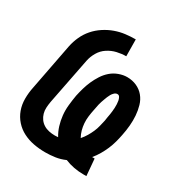

<svg xmlns="http://www.w3.org/2000/svg" viewBox="-164 -800 878 931"><g transform="rotate(30 275.0 -335.0)"><path d="M436 12Q408 12 381.5 7Q355 2 331 -8Q304 4 276 8Q248 12 221 12Q187 12 155.5 6Q124 0 96.5 -14Q69 -28 48.5 -51Q28 -74 17.5 -103Q7 -132 7 -165Q7 -198 14 -231L64 -491Q70 -520 82.5 -547.5Q95 -575 115 -598Q135 -621 161 -638Q187 -655 215 -665Q243 -675 271.5 -678.5Q300 -682 328 -682L329 -588Q304 -588 278 -582Q252 -576 229 -561Q206 -546 192 -522Q178 -498 173 -473L122 -213Q119 -196 118 -179Q117 -162 121.5 -146.5Q126 -131 135 -118.5Q144 -106 157.5 -97.5Q171 -89 187.5 -85.5Q204 -82 221 -82Q226 -82 230.5 -82.5Q235 -83 239 -83Q225 -106 217 -132Q209 -158 206 -186Q203 -214 206 -243Q209 -272 214 -301Q219 -324 225.5 -346.5Q232 -369 241.5 -390.5Q251 -412 264.5 -433Q278 -454 296.5 -470Q315 -486 338.5 -494.5Q362 -503 384 -503Q413 -503 437.5 -492Q462 -481 478.5 -461Q495 -441 502.5 -415Q510 -389 512 -361.5Q514 -334 511.5 -305.5Q509 -277 503 -248Q499 -227 493 -205Q487 -183 478 -162Q469 -141 457 -120.5Q445 -100 430 -82H444L452 12ZM336 -134Q349 -149 358.5 -165Q368 -181 375.5 -198Q383 -215 387 -232Q391 -249 395 -266Q396 -276 398 -286Q400 -296 401.5 -305.5Q403 -315 404 -324.5Q405 -334 405.5 -344Q406 -354 405.5 -363.5Q405 -373 403.5 -382Q402 -391 397.5 -399.5Q393 -408 384 -408Q375 -408 367.5 -401Q360 -394 355.5 -386Q351 -378 347.5 -369.5Q344 -361 341 -352.5Q338 -344 335 -335.5Q332 -327 330 -318Q328 -309 326.5 -300.5Q325 -292 323 -283Q319 -264 316.5 -244Q314 -224 315.5 -205Q317 -186 322 -168Q327 -150 336 -134Z"/></g></svg>

Font: Lode
Style: Bold Italic
Weight: 700
Italic angle: -11°
Monospace: yes
Designer: Belleve Invis
Foundry: Belleve Invis
Version: Version 29.2.0; ttfautohint (v1.8.3)